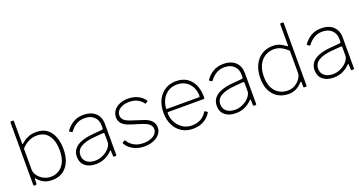

<svg xmlns="http://www.w3.org/2000/svg" viewBox="-37 -1408 3951 2084"><g transform="rotate(-20 1938.0 -366.0)"><path d="M102 0Q96 0 93.5 -3Q91 -6 91 -13V-732Q91 -742 100 -742H123Q131 -742 131 -731V-478Q131 -468 134 -467.5Q137 -467 144 -473Q149 -478 169.5 -494Q190 -510 226.5 -525Q263 -540 316 -540Q393 -540 440.5 -503Q488 -466 510.5 -404Q533 -342 533 -267Q533 -139 473 -64.5Q413 10 305 10Q254 10 219.5 -5.5Q185 -21 165.5 -40Q146 -59 140 -67Q136 -72 133 -71.5Q130 -71 130 -64L128 -13Q128 0 113 0ZM131 -177Q131 -137 156 -103Q181 -69 220 -48.5Q259 -28 301 -28Q353 -28 396 -53.5Q439 -79 464.5 -132Q490 -185 490 -267Q490 -374 444 -438Q398 -502 309 -502Q254 -502 207.5 -476.5Q161 -451 131 -415Z M1000 -72Q959 -31 912.5 -10.5Q866 10 810 10Q731 10 685.5 -29Q640 -68 640 -135Q640 -186 667.5 -222Q695 -258 750 -279.5Q805 -301 887 -308L992 -317Q1000 -318 1004.5 -321.5Q1009 -325 1009 -332V-363Q1009 -427 968.5 -464.5Q928 -502 860 -502Q808 -502 767 -478.5Q726 -455 692 -410Q689 -406 687 -405Q685 -404 682 -406L658 -421Q656 -423 655.5 -425Q655 -427 658 -431Q690 -478 740.5 -509Q791 -540 862 -540Q919 -540 961 -519.5Q1003 -499 1026 -460Q1049 -421 1049 -367V-10Q1049 -4 1046.5 -2Q1044 0 1039 0H1021Q1017 0 1014.5 -2Q1012 -4 1012 -9L1010 -70Q1008 -82 1000 -72ZM1009 -266Q1009 -282 995 -280L906 -273Q847 -269 804.5 -258Q762 -247 735 -230Q708 -213 695 -190Q682 -167 682 -138Q682 -86 718.5 -57Q755 -28 816 -28Q853 -28 888.5 -41.5Q924 -55 952 -77Q980 -100 994.5 -124.5Q1009 -149 1009 -171V-266Z M1534 -426Q1511 -461 1470.5 -481.5Q1430 -502 1375 -502Q1311 -502 1269 -474Q1227 -446 1227 -398Q1227 -373 1246.5 -349.5Q1266 -326 1324 -307L1459 -263Q1518 -244 1546.5 -212Q1575 -180 1575 -137Q1575 -94 1548.5 -61Q1522 -28 1476 -9Q1430 10 1373 10Q1300 10 1242.5 -21Q1185 -52 1160 -101Q1159 -104 1159 -106.5Q1159 -109 1162 -111L1184 -125Q1186 -127 1189 -126.5Q1192 -126 1193 -124Q1211 -94 1237 -72.5Q1263 -51 1297 -39.5Q1331 -28 1373 -28Q1418 -28 1454.5 -41Q1491 -54 1512 -77.5Q1533 -101 1533 -132Q1533 -166 1505.5 -190Q1478 -214 1415 -233L1312 -265Q1237 -288 1211 -320.5Q1185 -353 1185 -390Q1185 -436 1210 -469.5Q1235 -503 1278.5 -521.5Q1322 -540 1376 -540Q1438 -540 1488 -516Q1538 -492 1567 -448Q1569 -445 1568.5 -443.5Q1568 -442 1566 -440L1543 -425Q1541 -424 1538.5 -424Q1536 -424 1534 -426Z M1729 -240Q1729 -184 1756 -135.5Q1783 -87 1828.5 -57.5Q1874 -28 1930 -28Q1990 -28 2034 -52Q2078 -76 2105 -121Q2108 -126 2110.5 -126.5Q2113 -127 2116 -125L2139 -110Q2145 -106 2140 -100Q2117 -64 2086 -39.5Q2055 -15 2016 -2.5Q1977 10 1930 10Q1858 10 1803.5 -24Q1749 -58 1718 -119.5Q1687 -181 1687 -261Q1687 -349 1718.5 -411Q1750 -473 1805 -506.5Q1860 -540 1930 -540Q2001 -540 2052 -508.5Q2103 -477 2131 -417.5Q2159 -358 2159 -274Q2159 -268 2158 -261Q2157 -254 2146 -254H1735Q1732 -254 1730.5 -249.5Q1729 -245 1729 -240ZM2100 -290Q2111 -290 2114 -293Q2117 -296 2117 -304Q2117 -359 2094 -404Q2071 -449 2029 -475.5Q1987 -502 1929 -502Q1863 -502 1818.5 -470Q1774 -438 1752 -389Q1730 -340 1730 -290Z M2616 -72Q2575 -31 2528.5 -10.5Q2482 10 2426 10Q2347 10 2301.5 -29Q2256 -68 2256 -135Q2256 -186 2283.5 -222Q2311 -258 2366 -279.5Q2421 -301 2503 -308L2608 -317Q2616 -318 2620.5 -321.5Q2625 -325 2625 -332V-363Q2625 -427 2584.5 -464.5Q2544 -502 2476 -502Q2424 -502 2383 -478.5Q2342 -455 2308 -410Q2305 -406 2303 -405Q2301 -404 2298 -406L2274 -421Q2272 -423 2271.5 -425Q2271 -427 2274 -431Q2306 -478 2356.5 -509Q2407 -540 2478 -540Q2535 -540 2577 -519.5Q2619 -499 2642 -460Q2665 -421 2665 -367V-10Q2665 -4 2662.5 -2Q2660 0 2655 0H2637Q2633 0 2630.5 -2Q2628 -4 2628 -9L2626 -70Q2624 -82 2616 -72ZM2625 -266Q2625 -282 2611 -280L2522 -273Q2463 -269 2420.5 -258Q2378 -247 2351 -230Q2324 -213 2311 -190Q2298 -167 2298 -138Q2298 -86 2334.5 -57Q2371 -28 2432 -28Q2469 -28 2504.5 -41.5Q2540 -55 2568 -77Q2596 -100 2610.5 -124.5Q2625 -149 2625 -171V-266Z M3219 0Q3214 0 3211.5 -3Q3209 -6 3209 -11V-62Q3209 -70 3206 -71Q3203 -72 3197 -66Q3189 -58 3169 -39.5Q3149 -21 3115.5 -5.5Q3082 10 3034 10Q2970 10 2917.5 -19.5Q2865 -49 2834 -108Q2803 -167 2803 -255Q2803 -340 2833 -404Q2863 -468 2918 -504Q2973 -540 3046 -540Q3101 -540 3135.5 -522Q3170 -504 3193 -486Q3202 -479 3204.5 -481Q3207 -483 3207 -493V-732Q3207 -742 3216 -742H3239Q3247 -742 3247 -733V-12Q3247 -5 3244.5 -2.5Q3242 0 3235 0H3219ZM3207 -426Q3170 -462 3131.5 -482Q3093 -502 3047 -502Q2989 -502 2943 -473Q2897 -444 2871 -389.5Q2845 -335 2845 -259Q2845 -180 2872 -128.5Q2899 -77 2943.5 -52.5Q2988 -28 3039 -28Q3087 -28 3125 -51Q3163 -74 3185 -107Q3207 -140 3207 -170V-426Z M3746 -72Q3705 -31 3658.5 -10.5Q3612 10 3556 10Q3477 10 3431.5 -29Q3386 -68 3386 -135Q3386 -186 3413.5 -222Q3441 -258 3496 -279.5Q3551 -301 3633 -308L3738 -317Q3746 -318 3750.5 -321.5Q3755 -325 3755 -332V-363Q3755 -427 3714.5 -464.5Q3674 -502 3606 -502Q3554 -502 3513 -478.5Q3472 -455 3438 -410Q3435 -406 3433 -405Q3431 -404 3428 -406L3404 -421Q3402 -423 3401.5 -425Q3401 -427 3404 -431Q3436 -478 3486.5 -509Q3537 -540 3608 -540Q3665 -540 3707 -519.5Q3749 -499 3772 -460Q3795 -421 3795 -367V-10Q3795 -4 3792.5 -2Q3790 0 3785 0H3767Q3763 0 3760.5 -2Q3758 -4 3758 -9L3756 -70Q3754 -82 3746 -72ZM3755 -266Q3755 -282 3741 -280L3652 -273Q3593 -269 3550.5 -258Q3508 -247 3481 -230Q3454 -213 3441 -190Q3428 -167 3428 -138Q3428 -86 3464.5 -57Q3501 -28 3562 -28Q3599 -28 3634.5 -41.5Q3670 -55 3698 -77Q3726 -100 3740.5 -124.5Q3755 -149 3755 -171V-266Z"/></g></svg>

Font: Libre Franklin Thin Thin
Style: Regular
Weight: 250
Version: Version 3.000